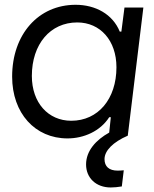

<svg xmlns="http://www.w3.org/2000/svg" viewBox="-20 -578 655 818"><path d="M267.6 11.7C336.9 11.7 407.2 -19 445.3 -78.6H452.1L445.3 -13.2C390.1 17.6 346.7 63.5 346.7 122.6C346.7 180.2 389.2 220.7 451.7 220.7C465.3 220.7 482.4 219.2 499 216.3L507.3 147.5C498.5 148.4 489.3 148.9 481 148.9C444.8 148.9 425.3 131.3 425.3 100.1C425.3 64 461.4 27.3 524.4 0L590.8 -545.9H510.3L497.1 -443.4H490.2C460.4 -517.1 387.2 -557.6 302.2 -557.6C143.6 -557.6 31.7 -431.6 31.7 -251.5C31.7 -95.7 129.4 11.7 267.6 11.7ZM115.7 -254.4C115.7 -390.1 194.3 -482.4 309.1 -482.4C407.2 -482.4 476.1 -405.3 476.1 -291.5C476.1 -156.2 397.9 -63.5 283.7 -63.5C185.1 -63.5 115.7 -140.6 115.7 -254.4Z"/></svg>

Font: Guggenheim Sans Display
Style: Italic
Weight: 400
Italic angle: -7°
Designer: Modified by Tom Baber under direction of Pentagram Design 2023
Foundry: rsms
Version: Version 1.001;Glyphs 3.1.2 (3151)